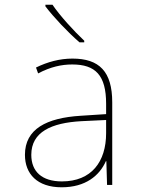

<svg xmlns="http://www.w3.org/2000/svg" viewBox="-20 -786 603 816"><path d="M318 -606H338V-613C294 -654 234 -720 203 -766H173V-759C208 -713 268 -649 318 -606ZM242 10C344 10 403 -40 430 -101H432L435 0H457V-351C457 -482 402 -537 288 -537C234 -537 182 -523 133 -499L142 -474C195 -502 242 -512 287 -512C386 -512 431 -466 431 -345V-301L323 -294C178 -285 86 -238 86 -128C86 -47 138 10 242 10ZM243 -15C158 -15 113 -57 113 -128C113 -225 198 -264 326 -271L431 -276V-220C431 -99 369 -15 243 -15Z"/></svg>

Font: Noto Sans Mono SemiCondensed Thin
Style: Regular
Weight: 100
Width: 4
Designer: Monotype Design Team
Foundry: Monotype Imaging Inc.
Version: Version 2.014